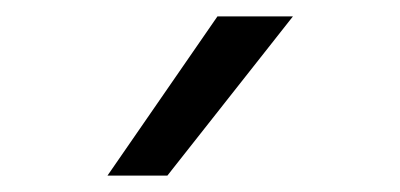

<svg xmlns="http://www.w3.org/2000/svg" viewBox="-20 -810 488 234"><path d="M111 -596 245 -790H337L184 -596Z"/></svg>

Font: Georama SemiExpanded
Style: Regular
Weight: 400
Width: 6
Designer: Jean-Baptiste Levee
Foundry: Production Type
Version: Version 1.001